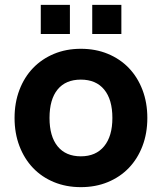

<svg xmlns="http://www.w3.org/2000/svg" viewBox="-20 -756 667 791"><path d="M360 -736H480V-616H360ZM148 -736H268V-616H148ZM313 15Q252.5 15 202.2 -5.8Q152 -26.5 116 -64.2Q80 -102 60 -154.5Q40 -207 40 -270Q40 -333 60 -385.5Q80 -438 116 -475.5Q152 -513 202.2 -534Q252.5 -555 313 -555Q374 -555 424.2 -534.2Q474.5 -513.5 510.8 -475.8Q547 -438 567 -385.5Q587 -333 587 -270Q587 -207 567 -154.5Q547 -102 510.8 -64.2Q474.5 -26.5 424.2 -5.8Q374 15 313 15ZM313 -112Q375 -112 409 -153.5Q443 -195 443 -270Q443 -346 409.2 -387Q375.5 -428 313 -428Q250.5 -428 217.2 -387.2Q184 -346.5 184 -270Q184 -194 217.5 -153Q251 -112 313 -112Z"/></svg>

Font: Vela Sans ExtBd
Style: Regular
Weight: 800
Designer: Principal design: Mikhail Sharanda - project Manrope.
Design modification: Ravid Balaliev
Foundry: Mikhail Sharanda
Version: Version 1.001